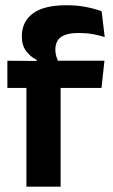

<svg xmlns="http://www.w3.org/2000/svg" viewBox="-20 -696 420 716"><path d="M228.5 -676.5Q267.5 -676.5 300.5 -670Q333.5 -663.5 359 -654L370.5 -558Q349 -564.5 325.8 -568.8Q302.5 -573 274.5 -573Q241 -573 221.8 -565.5Q202.5 -558 194.5 -544Q186.5 -530 186.5 -511V-509.5Q186.5 -496 190.5 -484Q194.5 -472 200 -462.5L116.5 -459.5V-473Q93.5 -484 77.5 -505.5Q61.5 -527 61.5 -559V-561.5Q61.5 -614.5 102.2 -645.5Q143 -676.5 228.5 -676.5ZM206 0H78.5V-433H206ZM358.5 -368H7.5V-469.5L131.5 -468.5L181.5 -469.5H369.5Z"/></svg>

Font: Anek Devanagari Medium SemiBold
Style: Regular
Weight: 600
Version: Version 1.003